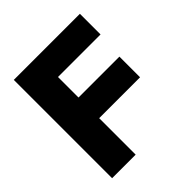

<svg xmlns="http://www.w3.org/2000/svg" viewBox="-193 -850 986 986"><g transform="rotate(-45 300.0 -357.0)"><path d="M60 0V-714H540V-564H231V-415H528V-265H231V0Z"/></g></svg>

Font: Noto Sans Mono Black
Style: Regular
Weight: 900
Designer: Monotype Design Team
Foundry: Monotype Imaging Inc.
Version: Version 2.014